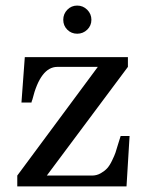

<svg xmlns="http://www.w3.org/2000/svg" viewBox="-20 -669 521 689"><path d="M331 -429H186Q125 -429 96 -311Q95 -309 94.5 -307.5Q94 -306 93.5 -304Q93 -302 93 -301H57L69 -464H439V-429L148 -39H310Q327 -39 341 -47Q355 -55 364 -64.5Q373 -74 382 -92.5Q391 -111 394.5 -121.5Q398 -132 404.5 -154Q411 -176 413 -181H445L434 0H42V-39ZM221.5 -562.5Q207 -577 207 -598Q207 -619 221.5 -634Q236 -649 257 -649Q278 -649 293 -634Q308 -619 308 -598Q308 -577 293 -562.5Q278 -548 257 -548Q236 -548 221.5 -562.5Z"/></svg>

Font: Academico
Style: Regular
Weight: 400
Foundry: Steinberg Media Technologies GmbH
Version: Version 0.902